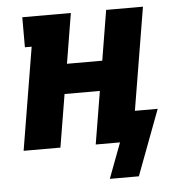

<svg xmlns="http://www.w3.org/2000/svg" viewBox="-50 -577 700 764"><g transform="rotate(-5 300.0 -194.5)"><path d="M358 141 411 0H314L349 -211H208L173 0H26L94 -410H67V-530H261L228 -330H369L402 -530H549L481 -120H572L474 141Z"/></g></svg>

Font: Iosevka Slab Heavy Extended
Style: Italic
Weight: 900
Width: 7
Italic angle: -9°
Monospace: yes
Designer: Belleve Invis
Foundry: Belleve Invis
Version: Version 11.1.0; ttfautohint (v1.8.3)